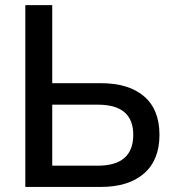

<svg xmlns="http://www.w3.org/2000/svg" viewBox="-20 -739 692 759"><path d="M80.1 0V-718.8H186.5V-410.2H377.9Q489.3 -410.2 549.8 -357.9Q610.4 -305.7 610.4 -206.1Q610.4 -106.4 549.3 -53.2Q488.3 0 377.9 0ZM186.5 -84H366.2Q506.8 -84 506.8 -206.1Q506.8 -325.2 367.2 -325.2H186.5Z"/></svg>

Font: Min Sans Medium
Style: Regular
Weight: 500
Designer: Jinseong-Kim, NotoSansCJK, Nunito
Foundry: Jinseong-Kim
Version: Version 1.400;Glyphs 3.1.2 (3151)